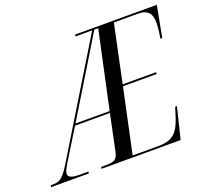

<svg xmlns="http://www.w3.org/2000/svg" viewBox="-179 -864 1098 1014"><g transform="rotate(-20 370.0 -357.0)"><path d="M-57 0 -55 -10H-42Q-24 -10 -10 -15.5Q4 -21 19 -37.5Q34 -54 54 -87L430 -704H336L338 -714H797L764 -539H754Q756 -550 759.5 -578Q763 -606 763 -627Q763 -669 744 -686.5Q725 -704 691 -704H552L484 -381H672L671 -371H482L405 -10H549Q591 -10 617 -22Q643 -34 659.5 -59.5Q676 -85 689 -127L704 -175H714L671 0H226L228 -10H253Q289 -10 304 -18.5Q319 -27 326 -57L369 -262H173L65 -87Q54 -68 49 -57.5Q44 -47 44 -36Q44 -10 109 -10H157L155 0ZM179 -272H371L464 -704H442Q409 -650 385.5 -611Q362 -572 334 -526Z"/></g></svg>

Font: Noto Serif Display ExtraCondensed
Style: Italic
Weight: 400
Width: 2
Italic angle: -12°
Designer: Monotype Design Team
Foundry: Monotype Imaging Inc.
Version: Version 2.009